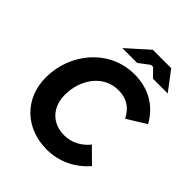

<svg xmlns="http://www.w3.org/2000/svg" viewBox="-248 -1046 1208 1208"><g transform="rotate(45 356.5 -442.0)"><path d="M375 16C484 16 582 -32 650 -112L554 -207C510 -154 454 -125 390 -125C280 -125 212 -200 212 -310C212 -440 293 -568 431 -568C506 -568 555 -533 587 -470L713 -548C651 -662 544 -710 432 -710C208 -710 50 -516 50 -302C50 -113 186 16 375 16ZM260 -772H392L463 -825H481L533 -772H664L567 -900H403Z"/></g></svg>

Font: Fixel Display 20240404
Style: Bold Italic
Weight: 700
Italic angle: -10°
Designer: AlfaBravo + MacPaw
Foundry: Kyrylo Tkachov, Marchela Mozhyna, Serhii Makarenko, Maria Weinstein, Zakhar Kryvoshyya
Version: Version 1.211;Glyphs 3.2 (3225)